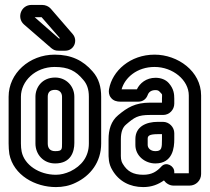

<svg xmlns="http://www.w3.org/2000/svg" viewBox="-20 -729 852 780"><path d="M65 -336C65 -399 123 -457 202 -457C258 -457 288 -441 318 -405C333 -388 341 -367 341 -336V-146C341 -92 311 -55 266 -33C246 -24 227 -19 207 -19C139 -19 79 -59 68 -113C66 -124 65 -133 65 -146ZM15 -336V-146C15 -131 16 -117 18 -103C35 -17 123 31 207 31C235 31 262 26 288 13C347 -15 391 -70 391 -146V-336C391 -375 382 -410 356 -439C318 -483 270 -507 202 -507C99 -507 15 -431 15 -336ZM204 -414C151 -414 124 -374 124 -336V-146C124 -102 156 -65 204 -65C269 -65 282 -114 282 -148V-336C282 -379 249 -414 204 -414ZM204 -364C221 -364 232 -353 232 -336V-148C232 -122 233 -115 204 -115C184 -115 174 -126 174 -146V-336C174 -352 181 -364 204 -364ZM220 -573H219L121 -659H149C150 -659 150 -658 150 -658L224 -573ZM218 -523H245C281 -523 298 -565 275 -591L186 -694C178 -703 165 -709 151 -709H108C65 -709 47 -657 77 -630L189 -533C198 -526 205 -523 218 -523Z M688 -308V-328C688 -347 686 -368 666 -391C653 -406 633 -413 612 -413C574 -413 548 -391 536 -366H474C487 -413 536 -457 608 -457C682 -457 747 -404 747 -341V-25H688V-31C688 -55 656 -73 637 -54C617 -32 597 -19 562 -19C521 -19 497 -33 479 -63C470 -78 471 -89 471 -109V-163C471 -194 479 -212 492 -223C526 -252 539 -262 590 -262H643C668 -262 688 -283 688 -308ZM685 25H750C776 25 797 4 797 -22V-341C797 -440 702 -507 608 -507C509 -507 436 -441 423 -367C421 -357 422 -343 430 -333C440 -319 456 -316 468 -316H542C561 -316 574 -327 580 -343C584 -354 593 -363 612 -363C621 -363 625 -360 628 -357C642 -342 638 -349 638 -328V-312H590C529 -312 497 -292 460 -261C431 -237 421 -202 421 -163V-109C421 -91 420 -64 437 -37C463 7 507 31 562 31C597 31 623 20 646 4C654 15 668 25 685 25ZM642 -234H621C574 -234 530 -215 530 -164V-140C530 -96 569 -65 611 -65C683 -65 688 -131 688 -163V-188C688 -213 667 -234 642 -234ZM621 -184H638V-163C638 -127 637 -115 611 -115C591 -115 580 -128 580 -140V-164C580 -175 582 -184 621 -184Z"/></svg>

Font: DIN Rundschrift
Style: MittelKont
Weight: 400
Version: Version 1.027